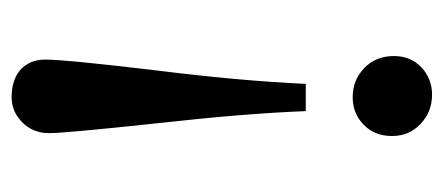

<svg xmlns="http://www.w3.org/2000/svg" viewBox="-230 -492 741 320"><g transform="rotate(-90 140.0 -332.5)"><path d="M114.3 -192.9Q110.4 -294.9 93.8 -442.9Q77.6 -594.7 77.6 -620.6Q77.6 -647.5 95.5 -665.3Q113.3 -683.1 137.7 -683.1Q167 -683.1 183.6 -668Q200.2 -652.8 200.2 -627Q200.2 -593.8 182.6 -445.8Q164.6 -301.8 159.7 -192.9ZM141.6 17.6Q113.3 17.6 93 -1.5Q72.8 -20.5 72.8 -49.3Q72.8 -78.1 91.6 -96.4Q110.4 -114.7 137.7 -114.7Q166 -114.7 186 -95.5Q206.1 -76.2 206.1 -45.9Q206.1 -18.1 187.3 -0.2Q168.5 17.6 141.6 17.6Z"/></g></svg>

Font: Elstob 8pt Medium
Style: Regular
Weight: 500
Designer: Peter S. Baker
Version: Version 1.015